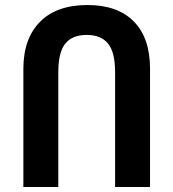

<svg xmlns="http://www.w3.org/2000/svg" viewBox="-20 -744 690 764"><path d="M73 -470Q73 -590 139 -657Q205 -724 328 -724Q448 -724 512.5 -658.5Q577 -593 577 -471V0H438V-457Q438 -536 410 -570.5Q382 -605 325 -605Q267 -605 239.5 -570Q212 -535 212 -457V0H73Z"/></svg>

Font: Noto Sans Armenian SmBd Narrow
Style: Regular
Weight: 600
Width: 4
Designer: Monotype Design team
Foundry: Monotype Imaging Inc.
Version: Version 1.000